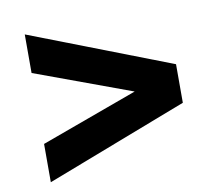

<svg xmlns="http://www.w3.org/2000/svg" viewBox="-66 -611 791 701"><g transform="rotate(-10 330.0 -261.0)"><path d="M68 -129 427 -260 68 -392V-535L593 -332V-189L68 13Z"/></g></svg>

Font: Archivo Black
Style: Regular
Weight: 400
Designer: Hector Gatti
Foundry: Omnibus-Type
Version: Version 1.101; ttfautohint (v1.8)